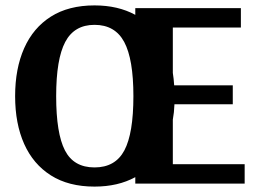

<svg xmlns="http://www.w3.org/2000/svg" viewBox="-20 -680 969 711"><path d="M330 11Q234 11 168.5 -30.5Q103 -72 69.5 -147Q36 -222 36 -324Q36 -426 69.5 -501.5Q103 -577 168.5 -618.5Q234 -660 330 -660Q417 -660 481 -625V-650H872V-578H620V-410Q622 -399 623 -387.5Q624 -376 625 -364H842V-294H626Q625 -264 620 -237V-72H886V0H481V-24Q417 11 330 11ZM330 -60Q407 -60 440.5 -123Q474 -186 474 -324Q474 -461 440 -524.5Q406 -588 330 -588Q255 -588 221.5 -524.5Q188 -461 188 -324Q188 -186 220.5 -123Q253 -60 330 -60Z"/></svg>

Font: Arsenal SC
Style: Bold
Weight: 700
Designer: Andrij Shevchenko
Foundry: Stairsfor
Version: Version 2.001; ttfautohint (v1.8.4.7-5d5b)